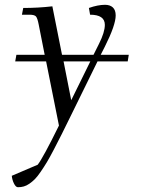

<svg xmlns="http://www.w3.org/2000/svg" viewBox="-20 -472 594 795"><path d="M28.8 255.9 136.2 210Q158.7 180.7 224.1 47.9L170.9 -217.8H43L47.9 -245.1H165L140.1 -371.1Q135.3 -396 129.2 -403.6Q123 -411.1 102.1 -411.1H70.8L76.2 -439Q136.7 -439 196.8 -445.8L236.8 -245.1H367.2L390.1 -291Q414.1 -338.9 414.1 -369.1Q414.1 -411.1 353 -411.1L348.1 -439Q385.3 -452.1 415 -452.1Q435.5 -452.1 447.3 -441.2Q459 -430.2 459 -408.2Q459 -368.2 414.1 -278.8L397 -245.1H513.2L508.8 -217.8H383.8L274.9 3.9Q251.5 51.8 235.6 83.5Q219.7 115.2 202.6 147.9Q185.5 180.7 173.6 200.4Q161.6 220.2 148.2 239.7Q134.8 259.3 124.3 269.8Q113.8 280.3 101.8 288.6Q89.8 296.9 78.6 300Q67.4 303.2 54.2 303.2Q45.4 303.2 37.8 287.8Q30.3 272.5 28.8 255.9ZM243.2 -217.8 274.9 -57.1 354 -217.8Z"/></svg>

Font: Dihjauti S
Style: Italic
Weight: 400
Italic angle: -9°
Designer: T. Christopher White
Version: Version 3.0.0